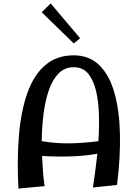

<svg xmlns="http://www.w3.org/2000/svg" viewBox="-20 -1087 800 1114"><path d="M519 1Q524 -30 531 -81.5Q538 -133 545 -195Q470 -182 389.5 -179.5Q309 -177 224 -182Q226 -135 229.5 -90Q233 -45 239 -7L87 7Q78 -161 90 -302.5Q102 -444 139 -548Q176 -652 242.5 -709Q309 -766 408 -766Q498 -766 556.5 -708.5Q615 -651 644 -548Q673 -445 676 -308.5Q679 -172 659 -14ZM408 -697Q355 -697 319.5 -660.5Q284 -624 263 -562.5Q242 -501 232.5 -424.5Q223 -348 222 -268Q311 -253 394.5 -255.5Q478 -258 551 -268Q556 -344 554 -420Q552 -496 537.5 -558.5Q523 -621 492 -659Q461 -697 408 -697ZM408 -835 222 -1016 274 -1067 445 -865Z"/></svg>

Font: Marhey
Style: Regular
Weight: 400
Designer: Nur Syamsi & Bustanul Arifin
Foundry: Namelatype
Version: Version 1.000; ttfautohint (v1.8.4.7-5d5b)